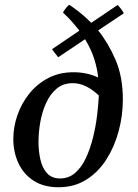

<svg xmlns="http://www.w3.org/2000/svg" viewBox="-20 -776 581 808"><path d="M245 -723Q256 -743 271 -756Q287 -746 311.5 -727Q336 -708 364 -680L475 -755Q492 -738 501 -720L393 -648Q434 -598 465.5 -526Q497 -454 497 -357Q497 -290 479.5 -224.5Q462 -159 428 -105.5Q394 -52 343.5 -20Q293 12 226 12Q164 12 121.5 -15.5Q79 -43 57.5 -89.5Q36 -136 36 -191Q36 -241 53 -290.5Q70 -340 102.5 -381Q135 -422 182 -447Q229 -472 289 -472Q346 -472 393 -450Q390 -484 377.5 -525Q365 -566 338 -611L225 -535Q218 -543 211.5 -552Q205 -561 199 -569L314 -647Q300 -665 283 -684.5Q266 -704 245 -723ZM396 -374Q370 -399 342.5 -412.5Q315 -426 286 -426Q246 -426 218.5 -403Q191 -380 174 -342.5Q157 -305 149.5 -262Q142 -219 142 -178Q142 -140 150 -104.5Q158 -69 178 -47Q198 -25 233 -25Q270 -25 297 -49Q324 -73 342 -112Q360 -151 371.5 -197.5Q383 -244 388.5 -290Q394 -336 396 -374Z"/></svg>

Font: Tiro Kannada
Style: Italic
Weight: 400
Italic angle: -11°
Designer: Kannada: John Hudson & Fiona Ross, assisted by Kaja Sojewska. Latin: John Hudson with Paul Hanslow, assisted by Kaja Soj
Foundry: Tiro Typeworks Ltd.
Version: Version 1.52